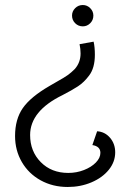

<svg xmlns="http://www.w3.org/2000/svg" viewBox="-20 -583 512 765"><path d="M352 -521Q352 -503 339.5 -490.5Q327 -478 310 -478Q292 -478 279.5 -490.5Q267 -503 267 -521Q267 -538 279.5 -550.5Q292 -563 310 -563Q327 -563 339.5 -550.5Q352 -538 352 -521ZM358 -365Q358 -312 335 -282Q315 -255 290.5 -239Q266 -223 229 -204Q100 -141 100 -45Q100 20 142.5 63Q185 106 252 106Q285 106 314.5 94.5Q344 83 362 64.5Q380 46 380 26Q380 0 348 -5L367 -60Q398 -58 418.5 -34Q439 -10 439 24Q439 62 413.5 93.5Q388 125 344.5 143.5Q301 162 250 162Q190 162 142 135.5Q94 109 67 62.5Q40 16 40 -41Q40 -108 71 -152.5Q102 -197 178 -241L204 -256Q238 -275 251 -284.5Q264 -294 278 -308Q301 -334 301 -370Q301 -388 297 -407L353 -417Q358 -395 358 -365Z"/></svg>

Font: Bellota Text
Style: Regular
Weight: 400
Designer: Kemie Guaida
Foundry: Kemie Guaida
Version: Version 4.001